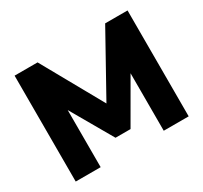

<svg xmlns="http://www.w3.org/2000/svg" viewBox="-144 -906 1173 1107"><g transform="rotate(-30 442.0 -352.5)"><path d="M66 0V-705H219L462 -270H427L669 -705H818V0H652V-419H673L491 -104H391L209 -420H232V0Z"/></g></svg>

Font: Nunito Sans 12pt ExtraLight Black
Style: Regular
Weight: 900
Version: Version 3.101;gftools[0.9.27]